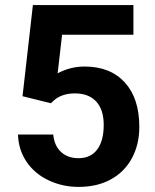

<svg xmlns="http://www.w3.org/2000/svg" viewBox="-20 -731 614 761"><path d="M69.3 -349.6 110.4 -710.9H508.8V-593.3H226.1L208.5 -440.4Q258.8 -467.3 315.4 -467.3Q417 -467.3 474.6 -404.3Q532.2 -341.3 532.2 -228Q532.2 -159.2 503.2 -104.7Q474.1 -50.3 419.9 -20.3Q365.7 9.8 292 9.8Q227.5 9.8 172.4 -16.4Q117.2 -42.5 85.2 -89.8Q53.2 -137.2 51.3 -197.8H190.9Q195.3 -153.3 221.9 -128.7Q248.5 -104 291.5 -104Q339.4 -104 365.2 -138.4Q391.1 -172.9 391.1 -235.8Q391.1 -296.4 361.3 -328.6Q331.5 -360.8 276.9 -360.8Q226.6 -360.8 195.3 -334.5L181.6 -321.8Z"/></svg>

Font: RobotoInd
Style: Bold
Weight: 700
Designer: Google
Version: Version 2.001150; 2014